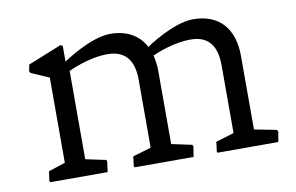

<svg xmlns="http://www.w3.org/2000/svg" viewBox="-60 -618 1118 724"><g transform="rotate(-10 499.0 -256.0)"><path d="M76.2 -4.4 79.6 0H298.3L303.7 -39.1L301.8 -45.9L223.6 -62.5V-400.4C223.6 -400.4 299.3 -438 374 -438C450.7 -438 474.1 -387.2 474.1 -321.8V-62.5L403.8 -41.5L399.4 -4.4L401.4 0H627.4L633.8 -39.1L630.4 -45.9L552.7 -62.5V-344.7C552.7 -364.3 549.3 -384.3 545.4 -402.8C562.5 -410.6 627.4 -438 692.9 -438C768.6 -438 791.5 -387.2 791.5 -321.8V-62.5L721.7 -41.5L717.3 -4.4L719.2 0H952.1L958.5 -39.1L954.6 -45.9L869.6 -62.5V-344.7C869.6 -447.8 815.9 -511.7 715.3 -511.7C638.7 -511.7 534.2 -440.4 531.7 -438C507.8 -483.9 462.9 -511.7 397.9 -511.7C321.3 -511.7 214.4 -438 214.4 -438V-498L206.1 -502.4L77.6 -450.7L72.8 -424.3L77.6 -418.5L145.5 -388.7V-62.5L81.1 -41.5Z"/></g></svg>

Font: Trykker
Style: Regular
Weight: 400
Designer: Magnus Gaarde
Foundry: Magnus Gaarde
Version: Version 1.001